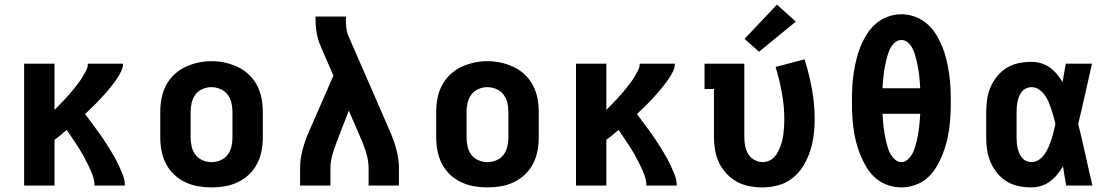

<svg xmlns="http://www.w3.org/2000/svg" viewBox="-20 -807 4840 835"><path d="M85 0V-530H217V-329Q228 -340 239 -351.5Q250 -363 261 -374.5Q272 -386 282 -397.5Q292 -409 302 -421.5Q312 -434 321.5 -446.5Q331 -459 339 -472.5Q347 -486 354.5 -500Q362 -514 362 -530H515Q515 -513 507 -497Q499 -481 489.5 -466.5Q480 -452 469 -438Q458 -424 447 -411Q436 -398 424 -385Q412 -372 400 -359.5Q388 -347 375 -335Q362 -323 350 -311Q363 -294 376.5 -275.5Q390 -257 403.5 -239Q417 -221 429.5 -202Q442 -183 454 -164Q466 -145 477 -125.5Q488 -106 497.5 -85.5Q507 -65 515 -44Q523 -23 523 0H391Q391 -23 383 -44.5Q375 -66 365 -86.5Q355 -107 344 -127Q333 -147 321 -166Q309 -185 296 -204Q283 -223 270 -242Q257 -231 244 -220Q231 -209 217 -199V0Z M900 8Q870 8 841 3Q812 -2 785 -15Q758 -28 736.5 -48.5Q715 -69 701.5 -95.5Q688 -122 682.5 -151Q677 -180 677 -210V-320Q677 -350 682.5 -379Q688 -408 701.5 -434.5Q715 -461 737 -482Q759 -503 785.5 -515.5Q812 -528 841 -534.5Q870 -541 900 -541Q930 -541 959 -534.5Q988 -528 1014.5 -515.5Q1041 -503 1063 -482Q1085 -461 1098.5 -434.5Q1112 -408 1117.5 -379Q1123 -350 1123 -320V-210Q1123 -180 1117.5 -151Q1112 -122 1098.5 -95.5Q1085 -69 1063.5 -48.5Q1042 -28 1015 -15Q988 -2 959 3Q930 8 900 8ZM900 -102Q920 -102 939 -110Q958 -118 970 -134Q982 -150 986.5 -170Q991 -190 991 -210V-320Q991 -340 986.5 -360Q982 -380 969.5 -396Q957 -412 938 -420Q919 -428 899 -428Q879 -428 860 -419.5Q841 -411 829.5 -395Q818 -379 813.5 -359.5Q809 -340 809 -320V-210Q809 -190 813.5 -170Q818 -150 830 -134Q842 -118 861 -110Q880 -102 900 -102Z M1285 0V-74Q1285 -114 1295.5 -154Q1306 -194 1322 -231L1430 -478L1375 -605Q1362 -634 1357 -665Q1352 -696 1352 -728V-735H1484V-728Q1484 -708 1486 -687.5Q1488 -667 1496 -649L1678 -231Q1694 -194 1704.5 -154Q1715 -114 1715 -74V0H1583V-74Q1583 -101 1576.5 -127.5Q1570 -154 1560 -179Q1559 -181 1558.5 -183Q1558 -185 1557 -187L1497 -326L1444 -189Q1433 -161 1425 -132Q1417 -103 1417 -74V0Z M2100 8Q2070 8 2041 3Q2012 -2 1985 -15Q1958 -28 1936.5 -48.5Q1915 -69 1901.5 -95.5Q1888 -122 1882.5 -151Q1877 -180 1877 -210V-320Q1877 -350 1882.5 -379Q1888 -408 1901.5 -434.5Q1915 -461 1937 -482Q1959 -503 1985.5 -515.5Q2012 -528 2041 -534.5Q2070 -541 2100 -541Q2130 -541 2159 -534.5Q2188 -528 2214.5 -515.5Q2241 -503 2263 -482Q2285 -461 2298.5 -434.5Q2312 -408 2317.5 -379Q2323 -350 2323 -320V-210Q2323 -180 2317.5 -151Q2312 -122 2298.5 -95.5Q2285 -69 2263.5 -48.5Q2242 -28 2215 -15Q2188 -2 2159 3Q2130 8 2100 8ZM2100 -102Q2120 -102 2139 -110Q2158 -118 2170 -134Q2182 -150 2186.5 -170Q2191 -190 2191 -210V-320Q2191 -340 2186.5 -360Q2182 -380 2169.5 -396Q2157 -412 2138 -420Q2119 -428 2099 -428Q2079 -428 2060 -419.5Q2041 -411 2029.5 -395Q2018 -379 2013.5 -359.5Q2009 -340 2009 -320V-210Q2009 -190 2013.5 -170Q2018 -150 2030 -134Q2042 -118 2061 -110Q2080 -102 2100 -102Z M2485 0V-530H2617V-329Q2628 -340 2639 -351.5Q2650 -363 2661 -374.5Q2672 -386 2682 -397.5Q2692 -409 2702 -421.5Q2712 -434 2721.5 -446.5Q2731 -459 2739 -472.5Q2747 -486 2754.5 -500Q2762 -514 2762 -530H2915Q2915 -513 2907 -497Q2899 -481 2889.5 -466.5Q2880 -452 2869 -438Q2858 -424 2847 -411Q2836 -398 2824 -385Q2812 -372 2800 -359.5Q2788 -347 2775 -335Q2762 -323 2750 -311Q2763 -294 2776.5 -275.5Q2790 -257 2803.5 -239Q2817 -221 2829.5 -202Q2842 -183 2854 -164Q2866 -145 2877 -125.5Q2888 -106 2897.5 -85.5Q2907 -65 2915 -44Q2923 -23 2923 0H2791Q2791 -23 2783 -44.5Q2775 -66 2765 -86.5Q2755 -107 2744 -127Q2733 -147 2721 -166Q2709 -185 2696 -204Q2683 -223 2670 -242Q2657 -231 2644 -220Q2631 -209 2617 -199V0Z M3296 8Q3267 8 3238.5 2.5Q3210 -3 3185 -16.5Q3160 -30 3140 -51.5Q3120 -73 3107.5 -98.5Q3095 -124 3090 -152.5Q3085 -181 3085 -210V-420H3044V-530H3217V-210Q3217 -191 3220.5 -172.5Q3224 -154 3233.5 -138Q3243 -122 3260 -112Q3277 -102 3295 -102Q3310 -102 3323.5 -107.5Q3337 -113 3347 -123.5Q3357 -134 3363.5 -147Q3370 -160 3375 -173.5Q3380 -187 3383 -201Q3386 -215 3387.5 -229.5Q3389 -244 3390 -258Q3391 -272 3391 -287Q3391 -345 3380.5 -402.5Q3370 -460 3353 -516L3479 -549Q3499 -486 3511 -420Q3523 -354 3523 -288Q3523 -253 3518.5 -218Q3514 -183 3503 -149.5Q3492 -116 3473.5 -85.5Q3455 -55 3427.5 -33Q3400 -11 3365.5 -1.5Q3331 8 3296 8ZM3281 -582 3218 -638 3359 -787 3441 -713Z M3900 8Q3870 8 3841 -2Q3812 -12 3789 -31.5Q3766 -51 3750 -77Q3734 -103 3722.5 -131Q3711 -159 3703.5 -188Q3696 -217 3692 -247Q3688 -277 3686.5 -307Q3685 -337 3685 -368Q3685 -398 3686.5 -428Q3688 -458 3692.5 -488Q3697 -518 3704 -547.5Q3711 -577 3722.5 -605Q3734 -633 3750 -658.5Q3766 -684 3789 -704Q3812 -724 3841 -734.5Q3870 -745 3900 -745Q3930 -745 3959 -734.5Q3988 -724 4011 -704Q4034 -684 4050 -658.5Q4066 -633 4077.5 -605Q4089 -577 4096 -547.5Q4103 -518 4107.5 -488Q4112 -458 4113.5 -428Q4115 -398 4115 -367Q4115 -337 4113.5 -307Q4112 -277 4108 -247Q4104 -217 4096.5 -188Q4089 -159 4077.5 -131Q4066 -103 4050 -77Q4034 -51 4011 -31.5Q3988 -12 3959 -2Q3930 8 3900 8ZM3818 -423H3982Q3981 -438 3980 -453Q3979 -468 3977 -483Q3975 -498 3972.5 -513Q3970 -528 3966.5 -542.5Q3963 -557 3958.5 -571.5Q3954 -586 3947 -599Q3940 -612 3928 -622.5Q3916 -633 3900 -633Q3885 -633 3873 -623Q3861 -613 3853.5 -599.5Q3846 -586 3841.5 -571.5Q3837 -557 3833.5 -542.5Q3830 -528 3827.5 -513Q3825 -498 3823 -483Q3821 -468 3820 -453Q3819 -438 3818 -423ZM3900 -102Q3915 -102 3927 -112.5Q3939 -123 3946.5 -136Q3954 -149 3958.5 -163.5Q3963 -178 3966.5 -192.5Q3970 -207 3972.5 -222Q3975 -237 3977 -252Q3979 -267 3980 -282Q3981 -297 3982 -312H3818Q3819 -297 3820 -282Q3821 -267 3823 -252Q3825 -237 3827.5 -222Q3830 -207 3833.5 -192.5Q3837 -178 3841.5 -163.5Q3846 -149 3853.5 -136Q3861 -123 3873 -112.5Q3885 -102 3900 -102Z M4466 8Q4438 8 4410.5 2.5Q4383 -3 4359 -17.5Q4335 -32 4317 -54Q4299 -76 4288 -101.5Q4277 -127 4273 -154.5Q4269 -182 4269 -210V-320Q4269 -348 4273 -375.5Q4277 -403 4288 -428.5Q4299 -454 4317 -476Q4335 -498 4359 -512.5Q4383 -527 4410.5 -532.5Q4438 -538 4466 -538Q4487 -538 4507.5 -532Q4528 -526 4545.5 -513.5Q4563 -501 4576.5 -484.5Q4590 -468 4601 -450Q4605 -470 4608 -490Q4611 -510 4615 -530H4729Q4714 -465 4699.5 -399Q4685 -333 4669 -268Q4686 -201 4700.5 -134Q4715 -67 4731 0H4617Q4613 -21 4609.5 -42Q4606 -63 4603 -84Q4592 -65 4578 -48Q4564 -31 4546.5 -18Q4529 -5 4508 1.5Q4487 8 4466 8ZM4466 -102Q4483 -102 4498 -112Q4513 -122 4523 -136.5Q4533 -151 4540 -167.5Q4547 -184 4552.5 -200.5Q4558 -217 4562 -234Q4566 -251 4570 -268Q4566 -285 4561.5 -301.5Q4557 -318 4551.5 -334Q4546 -350 4539.5 -365.5Q4533 -381 4522.5 -395Q4512 -409 4497.5 -418.5Q4483 -428 4466 -428Q4454 -428 4443 -423Q4432 -418 4424.5 -409Q4417 -400 4412.5 -389Q4408 -378 4405.5 -366.5Q4403 -355 4402 -343.5Q4401 -332 4401 -320V-210Q4401 -198 4402 -186.5Q4403 -175 4405.5 -163.5Q4408 -152 4412.5 -141Q4417 -130 4424.5 -121Q4432 -112 4443 -107Q4454 -102 4466 -102Z"/></svg>

Font: Iosevka Curly Slab XBdEx
Style: Regular
Weight: 800
Width: 7
Monospace: yes
Designer: Belleve Invis
Foundry: Belleve Invis
Version: Version 11.0.0; ttfautohint (v1.8.3)